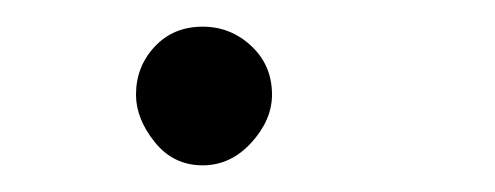

<svg xmlns="http://www.w3.org/2000/svg" viewBox="-20 -281 371 144"><path d="M132 -157Q110 -157 96 -174.5Q82 -192 82 -210Q82 -231 96 -246Q110 -261 132 -261Q153 -261 168.5 -246.5Q184 -232 184 -210Q184 -191 168.5 -174Q153 -157 132 -157Z"/></svg>

Font: Edu QLD Beginner Medium
Style: Regular
Weight: 500
Designer: Tina and Corey Anderson
Foundry: Google for Education
Version: Version 1.003